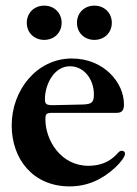

<svg xmlns="http://www.w3.org/2000/svg" viewBox="-20 -654 488 685"><path d="M228.3 11C291.5 11 344.5 -13.1 391.7 -56.8C411.2 -75.3 426.1 -95.2 426.1 -105.8C426.1 -111.5 421.9 -116.1 414.4 -116.1C404.8 -116.1 400.6 -106.9 388.5 -95.9C361.5 -71 327.8 -62.5 295.8 -62.5C196 -62.5 142 -154.8 142 -227.6C142 -247.9 144.9 -251.4 168.7 -251.4H396.3C415.8 -251.4 422.2 -261 422.2 -282.3C422.2 -359.7 350.1 -445.3 236.2 -445.3C111.5 -445.3 21.7 -332.7 21.7 -206.7C21.7 -85.6 98.7 11 228.3 11ZM75.6 -572.8C75.6 -536.6 102.6 -511.7 137.8 -511.7C172.6 -511.7 199.9 -536.6 199.9 -572.8C199.9 -608.7 172.6 -633.9 137.8 -633.9C102.6 -633.9 75.6 -608.7 75.6 -572.8ZM140.3 -300.1C140.3 -351.9 172.2 -417.6 229.4 -417.6C280.9 -417.6 315 -370 315 -317.1C315 -289.1 307.5 -282.3 276.3 -281.2C243.3 -280.2 185.7 -278.8 170.8 -278.8C146 -278.4 140.3 -282 140.3 -300.1ZM254.6 -572.8C254.6 -536.6 281.6 -511.7 316.8 -511.7C351.6 -511.7 378.9 -536.6 378.9 -572.8C378.9 -608.7 351.6 -633.9 316.8 -633.9C281.6 -633.9 254.6 -608.7 254.6 -572.8Z"/></svg>

Font: Margiela Serif Semibold
Style: Regular
Weight: 600
Designer: Andreas Faust, Stefan Endress
Version: Version 1.002;FEAKit 1.0